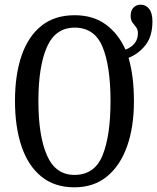

<svg xmlns="http://www.w3.org/2000/svg" viewBox="-20 -790 671 820"><path d="M298 10Q213 10 156.5 -36Q100 -82 72 -165Q44 -248 44 -359Q44 -470 72 -552Q100 -634 156.5 -679.5Q213 -725 299 -725Q377 -725 431 -686Q485 -647 516 -578Q569 -599 569 -648Q569 -664 561.5 -673.5Q554 -683 546 -693.5Q538 -704 538 -723Q538 -745 550 -757.5Q562 -770 581 -770Q603 -770 617 -752Q631 -734 631 -699Q631 -635 601.5 -597.5Q572 -560 529 -543Q552 -465 552 -358Q552 -247 522.5 -164.5Q493 -82 436.5 -36Q380 10 298 10ZM298 -43Q384 -43 418 -126.5Q452 -210 452 -358Q452 -507 418 -589.5Q384 -672 299 -672Q217 -672 180.5 -589.5Q144 -507 144 -358Q144 -210 180.5 -126.5Q217 -43 298 -43Z"/></svg>

Font: Noto Serif ExtraCondensed
Style: Regular
Weight: 400
Width: 2
Designer: Monotype Design Team
Foundry: Monotype Imaging Inc.
Version: Version 2.015